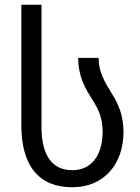

<svg xmlns="http://www.w3.org/2000/svg" viewBox="-20 -780 591 810"><path d="M285 10C418 10 501 -87 501 -224C501 -293 479 -342 452 -385C422 -433 396 -476 396 -536H310C310 -454 341 -406 371 -357C395 -320 413 -282 413 -225C413 -133 372 -62 285 -62C194 -62 155 -133 155 -246V-760H70V-252C70 -78 146 10 285 10Z"/></svg>

Font: Noto Sans Georgian SemiCondensed
Style: Regular
Weight: 400
Width: 4
Designer: Monotype Design Team, Akaki Razmadze
Foundry: Google LLC
Version: Version 2.005